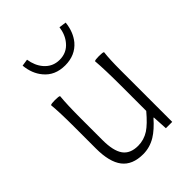

<svg xmlns="http://www.w3.org/2000/svg" viewBox="-230 -920 1050 1050"><g transform="rotate(-45 295.0 -394.5)"><path d="M253 13Q170 13 131 -37.5Q92 -88 92 -192V-363Q92 -470 86 -533Q91 -538 121 -538Q152 -538 156 -533Q150 -472 150 -366V-199Q150 -116 177.5 -77.5Q205 -39 266 -39Q311 -39 350 -64Q385 -87 432 -143V-338Q432 -461 426 -533Q431 -538 461 -538Q492 -538 496 -533Q490 -484 490 -400V-266V0H441L436 -88H433Q390 -39 351 -15Q305 13 253 13ZM295 -632Q216 -632 172 -686Q135 -730 129 -796L169 -802Q177 -750 206 -716Q241 -675 295 -675Q350 -675 384 -716Q413 -750 420 -802L462 -796Q455 -730 419 -686Q373 -632 295 -632Z"/></g></svg>

Font: GenSekiGothic TW L
Style: Regular
Weight: 300
Version: Version 1.501;PS 1;hotconv 16.6.51;makeotf.lib2.5.65220